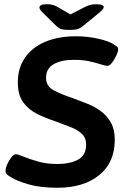

<svg xmlns="http://www.w3.org/2000/svg" viewBox="-20 -878 590 905"><path d="M251 7Q169 7 113 -9.5Q57 -26 31 -43Q19 -50 12.5 -56Q6 -62 6 -72Q6 -85 14 -103.5Q22 -122 33.5 -136.5Q45 -151 55 -151Q64 -151 91.5 -139.5Q119 -128 160 -116.5Q201 -105 250 -105Q310 -105 348 -125.5Q386 -146 386 -197Q386 -228 366 -247Q346 -266 312.5 -279Q279 -292 239 -307Q196 -321 156 -340.5Q116 -360 90 -395Q64 -430 64 -489Q64 -558 98.5 -607Q133 -656 194.5 -681.5Q256 -707 337 -707Q392 -707 443 -695.5Q494 -684 516 -669Q526 -663 531.5 -658.5Q537 -654 537 -646Q537 -635 528.5 -616.5Q520 -598 508.5 -583Q497 -568 487 -568Q475 -568 454 -575Q433 -582 401.5 -589Q370 -596 328 -596Q269 -596 233 -575.5Q197 -555 197 -511Q197 -472 232 -453Q267 -434 324 -415Q357 -403 392 -389Q427 -375 456 -353.5Q485 -332 503 -299.5Q521 -267 521 -219Q521 -112 447.5 -52.5Q374 7 251 7ZM434 -858Q454 -858 461.5 -854Q469 -850 469 -845Q469 -840 464.5 -834.5Q460 -829 449 -819L373 -757Q359 -745 346 -741Q333 -737 306 -737Q279 -737 267 -741.5Q255 -746 243 -758L181 -819Q171 -829 168.5 -834Q166 -839 166 -843Q166 -849 173 -853.5Q180 -858 201 -858Q214 -858 224.5 -856Q235 -854 246 -848L312 -810L384 -847Q399 -854 410 -856Q421 -858 434 -858Z"/></svg>

Font: Asap Semi Expanded Semi Expanded SemiBold
Style: Italic
Weight: 600
Width: 6
Italic angle: -6°
Designer: Pablo Cosgaya
Foundry: Omnibus-Type
Version: Version 3.001; ttfautohint (v1.8.4.7-5d5b)